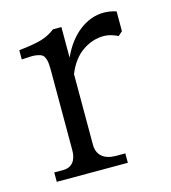

<svg xmlns="http://www.w3.org/2000/svg" viewBox="-84 -585 583 655"><g transform="rotate(-15 207.5 -258.0)"><path d="M189 -90.8Q189 -63 206.3 -48.1Q223.6 -33.2 255.9 -33.2H288.1V0H37.1V-33.2H68.8Q91.3 -33.2 103.8 -48.1Q116.2 -63 116.2 -90.8V-368.2Q116.2 -386.2 115.2 -397Q114.3 -407.7 110.6 -416.3Q106.9 -424.8 101.8 -428.5Q96.7 -432.1 85.7 -434.3Q74.7 -436.5 62.7 -436Q50.8 -435.5 29.8 -434.1V-466.8Q84 -472.7 110.6 -480.7Q137.2 -488.8 159.2 -505.9H189V-397.9Q214.8 -454.6 255.1 -485.4Q295.4 -516.1 340.8 -516.1Q362.3 -516.1 384.8 -508.8V-439L370.1 -425.8Q342.8 -439 320.8 -439Q279.8 -439 244.4 -414.3Q209 -389.6 189 -339.8Z"/></g></svg>

Font: LT Superior Serif
Style: Regular
Weight: 400
Designer: Daniel Lyons
Foundry: LyonsType
Version: Version 2.120;FEAKit 1.0